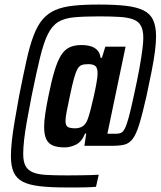

<svg xmlns="http://www.w3.org/2000/svg" viewBox="-20 -716 706 844"><path d="M269 108Q201 108 154.5 102.5Q108 97 80.5 83Q53 69 40.5 42Q28 15 28 -29Q28 -58 32 -96Q36 -134 44.5 -183.5Q53 -233 64 -294Q82 -385 96.5 -450.5Q111 -516 128 -560.5Q145 -605 168 -631.5Q191 -658 223.5 -672Q256 -686 302.5 -691Q349 -696 414 -696Q485 -696 533 -690.5Q581 -685 610.5 -670.5Q640 -656 653 -628Q666 -600 666 -556Q666 -527 661 -489Q656 -451 646.5 -402.5Q637 -354 624 -294Q606 -214 592 -169Q578 -124 562.5 -104.5Q547 -85 526 -80Q505 -75 472 -75H351L359 -129H354Q339 -92 313.5 -80Q288 -68 264 -68Q234 -68 213.5 -76Q193 -84 183.5 -104Q174 -124 174 -158Q174 -183 179 -216.5Q184 -250 193 -294Q206 -359 219 -402.5Q232 -446 247.5 -471.5Q263 -497 285 -507.5Q307 -518 337 -518Q363 -518 381 -512Q399 -506 409.5 -493.5Q420 -481 422 -462H428L443 -511H532L452 -128H489Q502 -128 511 -131.5Q520 -135 528 -149.5Q536 -164 545.5 -198.5Q555 -233 568 -294Q584 -366 593 -416.5Q602 -467 606 -499.5Q610 -532 610 -549Q610 -582 600 -601.5Q590 -621 567.5 -630Q545 -639 507.5 -641.5Q470 -644 416 -644Q350 -644 306.5 -640Q263 -636 236 -619.5Q209 -603 190.5 -566Q172 -529 156 -463Q140 -397 119 -294Q107 -233 98.5 -185Q90 -137 86 -101.5Q82 -66 82 -40Q82 -6 92 13Q102 32 124.5 41.5Q147 51 184.5 53Q222 55 276 55Q309 55 336.5 54.5Q364 54 384 53.5Q404 53 414 52L402 105Q393 106 383 106.5Q373 107 359 107.5Q345 108 323 108Q301 108 269 108ZM310 -152Q331 -152 345 -162Q359 -172 367 -196Q372 -210 379 -237Q386 -264 393 -295.5Q400 -327 404.5 -353.5Q409 -380 409 -393Q409 -417 399.5 -425.5Q390 -434 368 -434Q350 -434 339 -430Q328 -426 320.5 -412.5Q313 -399 305 -370.5Q297 -342 287 -293Q278 -251 273 -225Q268 -199 268 -185Q268 -164 278 -158Q288 -152 310 -152Z"/></svg>

Font: Saira Condensed SemiBold
Style: Italic
Weight: 600
Width: 3
Italic angle: -12°
Designer: Hector Gatti with collaboration of the Omnibus-Type team
Foundry: Omnibus-Type
Version: Version 1.101